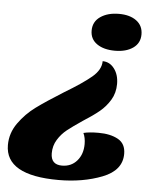

<svg xmlns="http://www.w3.org/2000/svg" viewBox="-81 -573 629 787"><g transform="rotate(5 233.5 -180.0)"><path d="M476 -454Q476 -418 447.5 -398Q419 -378 373 -378Q327 -378 299 -397.5Q271 -417 271 -452Q271 -489 301 -509.5Q331 -530 377 -530Q422 -530 449 -510Q476 -490 476 -454ZM180 -190Q255 -235 291 -265.5Q327 -296 327 -331Q356 -331 375 -306Q394 -281 394 -243Q394 -206 376.5 -177Q359 -148 333.5 -127Q308 -106 267 -80Q227 -53 205 -35.5Q183 -18 167.5 7Q152 32 152 63Q152 110 198 110Q236 110 259.5 83Q283 56 283 14Q283 -12 274 -31Q297 -37 336 -37Q385 -37 416.5 -19.5Q448 -2 448 40Q448 108 368.5 139Q289 170 189 170Q-30 170 -30 45Q-30 -4 -0.5 -45.5Q29 -87 70 -117Q111 -147 180 -190Z"/></g></svg>

Font: Sansita ExtraBold Italic
Style: Regular
Weight: 800
Italic angle: -11°
Designer: Pablo Cosgaya
Foundry: Omnibus-Type
Version: Version 1.006